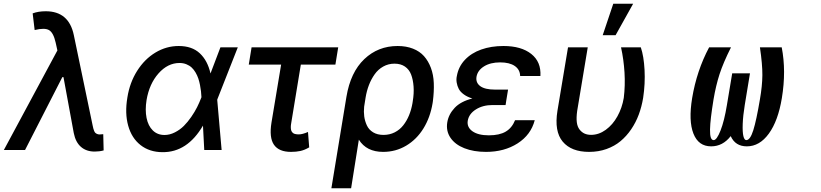

<svg xmlns="http://www.w3.org/2000/svg" viewBox="-35 -797 4360 1020"><path d="M468 8.2Q423.7 8.2 395.1 -16.7Q366.5 -41.5 356.9 -90.2L302.2 -387.4H296.2L98 0H-14.6L269.9 -529.1L260.7 -570.7Q248.9 -623.2 225.7 -636.9Q202.4 -650.6 149.1 -637.4L138.5 -725.9Q168.3 -737.2 208.1 -737.2Q331 -737.2 357.2 -610.4L457.4 -129.3Q459.9 -118.6 460.9 -114Q462 -109.4 465 -101.9Q468 -94.5 471.4 -91.3Q474.8 -88.1 480.6 -85.4Q486.5 -82.7 494.7 -82.7Q496.4 -82.7 513.5 -84.2L515.6 2.1Q493.6 8.2 468 8.2Z M828.1 11.4Q759.2 11 711.8 -26.1Q664.4 -63.2 646 -129.3Q627.5 -195.3 641.7 -279.1Q654.1 -358.3 693.7 -420.8Q733.3 -483.3 791 -517.9Q848.7 -552.6 914.4 -552.6Q985.1 -552.6 1026.5 -513.8Q1067.8 -475.1 1083.1 -407.3H1083.5L1136 -545.5H1228.3L1120.4 -271.3L1119 -266.7L1142.4 0H1050.1L1043.3 -129.6Q959.9 12.8 828.1 11.4ZM1035.2 -280.5V-280.9Q1034.4 -296.9 1032.8 -311.8Q1031.2 -326.7 1027.5 -345.5Q1023.8 -364.3 1018.5 -380.1Q1013.1 -396 1004.1 -411.6Q995 -427.2 983.5 -438Q971.9 -448.9 955.3 -455.6Q938.6 -462.4 918.7 -462.4Q856.2 -462.4 807.2 -407.1Q758.2 -351.9 743.6 -265.6Q735.1 -212.7 743.6 -170.5Q752.1 -128.2 776.8 -104Q801.5 -79.9 838.8 -79.9Q866.8 -79.9 894 -93.8Q921.2 -107.6 941.8 -128.2Q962.4 -148.8 981.2 -176.1Q1000 -203.5 1011.9 -227.3Q1023.8 -251.1 1033 -274.9Z M1761.7 -545.5 1746.8 -453.8H1563.2L1512.1 -143.1Q1509.9 -131.4 1509.9 -122.2Q1509.9 -112.9 1511.4 -106.7Q1512.8 -100.5 1516.2 -96.1Q1519.5 -91.6 1523.3 -89.1Q1527 -86.6 1532.5 -85.2Q1538 -83.8 1542.4 -83.5Q1546.9 -83.1 1552.9 -83.1Q1571.7 -83.1 1601.2 -95.9L1607.6 -14.2Q1583.5 0 1561.1 5Q1538.7 9.9 1511 9.9Q1446.7 9.9 1420.5 -27.9Q1394.2 -65.7 1407.3 -146.3L1458.5 -453.8H1286.6L1301.5 -545.5Z M1725.5 203.1 1805.4 -282.7Q1827.1 -413.4 1900.4 -483Q1973.7 -552.6 2077.4 -552.6Q2123.2 -552.6 2158.9 -538.5Q2194.6 -524.5 2217.5 -498.8Q2240.4 -473 2254.1 -436.6Q2267.8 -400.2 2269.5 -355.5Q2271.3 -310.7 2264.6 -258.5L2263.1 -248.6Q2250.4 -172.6 2214.3 -114.3Q2178.3 -56.1 2122.7 -23.1Q2067.1 9.9 2000.4 9.9Q1911.9 9.9 1871.4 -55L1830.3 203.1ZM1899.5 -230.1Q1896.7 -203.1 1900 -178.4Q1903.4 -153.8 1913.9 -130.9Q1924.4 -108 1947.1 -94.1Q1969.8 -80.3 2002.5 -80.3Q2034.8 -80.3 2061.8 -93.9Q2088.8 -107.6 2107.4 -131.4Q2126.1 -155.2 2138.1 -184.7Q2150.2 -214.1 2156.2 -248.6L2157.7 -258.5Q2164.8 -300.8 2162.1 -337.4Q2159.4 -373.9 2149.1 -400.9Q2138.8 -427.9 2116.3 -443.4Q2093.8 -458.8 2060.7 -458.8Q2028.1 -458.8 2000.9 -443.5Q1973.7 -428.3 1955.3 -402.2Q1936.8 -376.1 1924.9 -345Q1913 -313.9 1907.3 -279.1Z M2654.5 -262.4 2650.9 -239H2581.7Q2530.2 -239 2493.3 -215.7Q2456.3 -192.5 2449.9 -155.5Q2444.6 -121.1 2475 -99.6Q2505.3 -78.1 2562.1 -78.1Q2618.3 -78.1 2651.5 -97.7Q2684.7 -117.2 2701.3 -158.4H2805.8Q2785.5 -80.6 2714.8 -35.3Q2644.2 9.9 2546.9 9.9Q2481.2 9.9 2431.8 -9.6Q2382.5 -29.1 2358 -65.3Q2333.5 -101.6 2341.3 -148.1Q2348.4 -190 2380.5 -224.1Q2412.6 -258.2 2474.4 -273.8Q2447.4 -282 2429 -295.5Q2410.5 -308.9 2402.3 -324.6Q2394.2 -340.2 2391.2 -358.1Q2388.1 -376.1 2392 -393.1Q2400.6 -442.8 2434.7 -479Q2468.8 -515.3 2521.5 -533.9Q2574.2 -552.6 2639.6 -552.6Q2734.4 -552.6 2787.5 -510.3Q2840.6 -468 2835.9 -393.1H2728.3Q2727.6 -427.2 2699.8 -446.4Q2671.9 -465.6 2622.2 -465.6Q2570.3 -465.6 2536.4 -444.4Q2502.5 -423.3 2496.4 -389.2Q2491.5 -357.6 2516.5 -339.3Q2541.5 -321 2594.8 -321H2664.1Z M2982.6 -545.5H3087.4L3031.2 -207.4Q3026.3 -171.9 3029.3 -147.7Q3032.3 -123.6 3044 -108.7Q3055.8 -93.8 3070.8 -87.2Q3085.9 -80.6 3105.1 -80.6Q3146.3 -80.6 3183.2 -107.4Q3220.2 -134.2 3245 -179Q3269.9 -223.7 3278.8 -277Q3286.9 -342.3 3282.7 -411.9Q3278.4 -481.5 3264.2 -545.5H3369.3Q3385.3 -498.6 3389.2 -425.6Q3393.1 -352.6 3381.7 -277Q3373.9 -230.1 3358.5 -188.4Q3343 -146.7 3318.2 -110.1Q3293.3 -73.5 3261.5 -47.1Q3229.8 -20.6 3187 -5.3Q3144.2 9.9 3094.8 9.9Q3000 9.9 2954.4 -44.6Q2908.7 -99.1 2926.5 -208.8ZM3166.9 -610.1 3223 -777H3328.5L3235.4 -610.1Z M3732.2 -545.5H3848.4Q3807.2 -463.4 3787.6 -402.9Q3768.1 -342.3 3755.7 -269.2Q3746.8 -214.1 3742.2 -175.8Q3737.6 -137.4 3737 -108.7Q3736.5 -79.9 3741.3 -66.2Q3746.1 -52.6 3756.4 -52.6Q3772.7 -52.6 3792.8 -103.5Q3812.9 -154.5 3826.7 -239L3854.8 -407.3H3949.2L3921.5 -239Q3912.3 -182.5 3910.7 -139Q3909.1 -95.5 3914.2 -74Q3919.4 -52.6 3929.7 -52.6Q3950.3 -52.6 3966.8 -104.9Q3983.3 -157.3 4002.1 -269.2Q4014.6 -340.6 4015.1 -397.7Q4015.6 -454.9 4002.1 -545.5H4117.9Q4142.4 -420.1 4118.6 -275.9Q4098.7 -154.8 4049.5 -87.2Q4000.4 -19.5 3932.5 -19.5Q3871.4 -19.5 3846.9 -73.9Q3804.7 -19.5 3742.9 -19.5Q3675.4 -19.5 3648.8 -87.4Q3622.2 -155.2 3642 -275.9Q3666.2 -421.5 3732.2 -545.5Z"/></svg>

Font: Karasuma Gothic
Style: Medium Italic
Weight: 500
Italic angle: 9.39998°
Designer: Rasmus Andersson / Ryoko Nishizuka
Foundry: Genbu
Version: Version 1.00